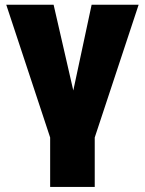

<svg xmlns="http://www.w3.org/2000/svg" viewBox="-20 -565 595 789"><path d="M369.3 203.1H186.1V0L5.7 -545.5H200.3L281.2 -193.2L356.5 -545.5H549.7L369.3 0Z"/></svg>

Font: Linik Sans Black
Style: Regular
Weight: 900
Designer: Fonts by Rasmus Andersson / Changes by Cristiano Sobral with parts from Marc Monis
Foundry: rsms
Version: Version 3.020; ttfautohint (v1.6)